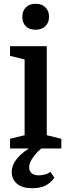

<svg xmlns="http://www.w3.org/2000/svg" viewBox="-20 -784 365 1014"><path d="M110 -470 33 -489V-540H227V-70L304 -51V0H33V-51L110 -70ZM98 -695Q98 -726 116.5 -745Q135 -764 168 -764Q201 -764 220 -745Q239 -726 239 -695Q239 -665 220 -646Q201 -627 168 -627Q134 -627 116 -645.5Q98 -664 98 -695ZM149 210Q98 210 70 186.5Q42 163 42 125Q42 50 156 -14H217Q198 -2 179 17.5Q160 37 147 58.5Q134 80 134 100Q134 120 147.5 131Q161 142 184 142Q201 142 217.5 137.5Q234 133 246 123L267 154Q250 180 222.5 195Q195 210 149 210Z"/></svg>

Font: Domine SemiBold
Style: Regular
Weight: 600
Designer: Pablo Impallari, Rodrigo Fuenzalida, Brenda Gallo
Foundry: Pablo Impallari, Rodrigo Fuenzalida, Brenda Gallo
Version: Version 2.000